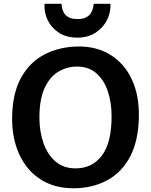

<svg xmlns="http://www.w3.org/2000/svg" viewBox="-20 -1000 808 1028"><path d="M381.5 8Q275.5 10 199.2 -38.2Q123 -86.5 83 -174Q43 -261.5 45 -376Q47.5 -503.5 94 -586Q140.5 -668.5 219.2 -709Q298 -749.5 396.5 -751Q497.5 -752.5 572 -706Q646.5 -659.5 686.2 -574Q726 -488.5 723.5 -372.5Q721 -245 676.5 -161.2Q632 -77.5 555.8 -35.8Q479.5 6 381.5 8ZM384.5 -98.5Q473.5 -98.5 525.5 -167Q577.5 -235.5 577.5 -377.5Q577.5 -451.5 557 -512Q536.5 -572.5 495.5 -608Q454.5 -643.5 392.5 -643.5Q338 -643.5 292 -615.8Q246 -588 218.5 -527.8Q191 -467.5 191 -370Q191 -295.5 212.8 -233.8Q234.5 -172 277.5 -135.2Q320.5 -98.5 384.5 -98.5ZM394.5 -798.5Q336.5 -798.5 296.2 -824.2Q256 -850 235.8 -891.2Q215.5 -932.5 218.5 -979.5H309.5Q310 -972.5 312 -959.5Q314 -946.5 321.8 -932Q329.5 -917.5 347 -907.8Q364.5 -898 395 -898Q425.5 -898 442.8 -907.8Q460 -917.5 468 -932Q476 -946.5 478.5 -959.5Q481 -972.5 482 -979.5H571.5Q573.5 -932.5 552.2 -891.2Q531 -850 490.5 -824.2Q450 -798.5 394.5 -798.5Z"/></svg>

Font: Merriweather Sans SemiBold
Style: Regular
Weight: 600
Designer: Eben Sorkin
Foundry: Eben Sorkin
Version: Version 2.001